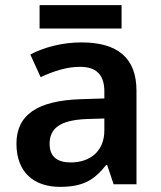

<svg xmlns="http://www.w3.org/2000/svg" viewBox="-20 -717 628 747"><path d="M453 -697H134V-606H453ZM297 -552C222 -552 151 -533 98 -505L138 -417C187 -439 237 -457 291 -457C351 -457 386 -430 386 -361V-334L292 -331C125 -325 44 -270 44 -158C44 -43 116 10 213 10C303 10 346 -16 393 -75H397L422 0H511V-364C511 -492 437 -552 297 -552ZM320 -254 386 -256V-210C386 -127 329 -85 255 -85C206 -85 173 -105 173 -157C173 -215 209 -250 320 -254Z"/></svg>

Font: Noto Sans Arabic SemBd
Style: Regular
Weight: 600
Designer: Monotype Design Team, Nadine Chahine, Nizar Qandah and Khaled Hosny
Foundry: Monotype Imaging Inc.
Version: Version 2.012